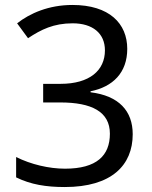

<svg xmlns="http://www.w3.org/2000/svg" viewBox="-20 -744 612 774"><path d="M493 -547C493 -649 421 -724 272 -724C176 -724 100 -690 49 -650L93 -590C146 -625 196 -650 273 -650C353 -650 403 -610 403 -541C403 -460 341 -406 224 -406H154V-331H223C349 -331 423 -294 423 -205C423 -117 370 -64 242 -64C178 -64 105 -81 45 -111V-29C104 0 166 10 241 10C430 10 515 -78 515 -203C515 -297 459 -358 345 -372V-376C435 -394 493 -451 493 -547Z"/></svg>

Font: Noto Sans Psalter Pahlavi
Style: Regular
Weight: 400
Designer: Monotype Design Team
Foundry: Monotype Imaging Inc.
Version: Version 2.002